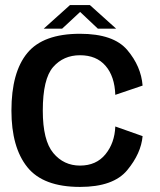

<svg xmlns="http://www.w3.org/2000/svg" viewBox="-20 -731 631 756"><path d="M295 5Q426.5 5 481 -61Q535.5 -127 541.5 -195L434 -233Q431.5 -168 395.2 -123.5Q359 -79 295 -79Q231 -79 189.8 -128.5Q148.5 -178 148.5 -295.5Q148.5 -420.5 189.2 -467Q230 -513.5 295 -513.5Q359.5 -513.5 395.5 -472Q431.5 -430.5 434 -357.5L541.5 -394Q535.5 -470 481.2 -534Q427 -598 295 -598Q150 -598 87.5 -522.2Q25 -446.5 25 -295.5Q25 -151 87.5 -73Q150 5 295 5ZM152 -618H224.5L295.5 -684L365.5 -618H437.5L334 -711H255.5Z"/></svg>

Font: Anybody Thin Medium
Style: Regular
Weight: 500
Version: Version 1.113;gftools[0.9.25]